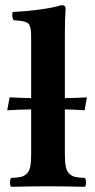

<svg xmlns="http://www.w3.org/2000/svg" viewBox="-20 -718 365 740"><path d="M230 -339.8Q288.1 -340.8 314.9 -342.8L306.2 -293Q259.3 -295.9 230 -296.4V-127Q230 -95.2 233.2 -77.4Q236.3 -59.6 246.1 -49.6Q255.9 -39.6 268.8 -36.4Q281.7 -33.2 307.1 -32.2Q311.5 -27.8 311.5 -15.1Q311.5 -2.4 307.1 2Q221.2 0 165 0Q106.9 0 22.9 2Q18.6 -2.4 18.6 -15.1Q18.6 -27.8 22.9 -32.2Q48.3 -33.2 61.3 -36.4Q74.2 -39.6 84 -49.6Q93.8 -59.6 96.9 -77.4Q100.1 -95.2 100.1 -127V-296.4Q45.4 -295.4 7.8 -293L17.1 -342.8Q55.7 -340.8 100.1 -339.8V-564.9Q100.1 -584 99.6 -594.2Q99.1 -604.5 96.2 -613.8Q93.3 -623 90.1 -626.7Q86.9 -630.4 77.4 -633.5Q67.9 -636.7 59.3 -637.7Q50.8 -638.7 32.2 -640.1Q24.4 -653.8 28.8 -671.9Q82 -674.3 135.5 -681.6Q189 -689 216.8 -698.2Q232.9 -698.2 232.9 -685.1Q230 -647.9 230 -583Z"/></svg>

Font: Linux Libertine G
Style: Bold
Weight: 700
Designer: Philipp H. Poll
Foundry: Philipp H. Poll
Version: Version 5.0.3